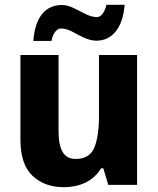

<svg xmlns="http://www.w3.org/2000/svg" viewBox="-20 -777 664 807"><path d="M396 -545.9V-289.1C396 -231 389.2 -186.5 376 -155.8C362.8 -124.5 336.4 -108.9 297.9 -108.9C247.1 -108.9 226.1 -148.4 226.1 -227.1V-545.9H65.9V-189.9C65.9 -120.1 83 -69.3 117.2 -37.6C150.9 -5.9 194.8 9.8 248 9.8C312 9.8 371.6 -13.7 404.8 -69.8H414.1L435.1 0H556.2V-545.9ZM427.2 -756.8C419.9 -722.2 402.3 -705.1 388.2 -705.1C373 -705.1 356.9 -709.5 340.3 -717.8C323.2 -726.1 306.6 -734.4 289.6 -743.2C272.5 -751.5 256.3 -755.9 240.2 -755.9C174.3 -755.9 127.9 -710 120.1 -605H196.3C202.6 -639.6 220.7 -657.2 234.9 -657.2C250.5 -657.2 266.6 -652.8 282.7 -644.5C315.4 -627.4 348.6 -606 385.3 -606C447.8 -606 496.1 -654.8 503.9 -756.8Z"/></svg>

Font: Avrile Sans
Style: Bold
Weight: 700
Designer: Monotype Design Team, Google (font), Stefan Peev (BGR Cyrillic), Cristiano Sobral (main changes)
Foundry: The Avrile Sans Project Authors
Version: Version 3.110